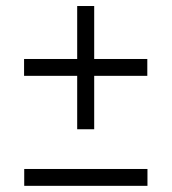

<svg xmlns="http://www.w3.org/2000/svg" viewBox="-20 -610 570 638"><path d="M236.5 -180.5V-358H60V-414H236.5V-590H293V-414H469.5V-358H293V-180.5ZM60.5 7.5V-48.5H470V7.5Z"/></svg>

Font: Besley* Narrow
Style: Regular
Weight: 400
Width: 4
Designer: Owen Earl
Foundry: indestructible type*
Version: Version 3.000; ttfautohint (v1.8.3)